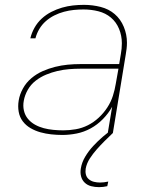

<svg xmlns="http://www.w3.org/2000/svg" viewBox="-20 -548 640 791"><path d="M237 8Q214 8 191 5.5Q168 3 146.5 -3Q125 -9 106 -20Q87 -31 74 -48Q61 -65 57 -87.5Q53 -110 57 -134Q61 -159 74.5 -183.5Q88 -208 109.5 -226Q131 -244 156 -255Q181 -266 207 -272.5Q233 -279 259 -281.5Q285 -284 311 -284H471L478 -326Q480 -337 481 -348Q482 -359 482 -369V-370Q482 -401 470.5 -429Q459 -457 437 -475.5Q415 -494 385.5 -501.5Q356 -509 324 -509Q304 -509 284 -507Q264 -505 243.5 -499.5Q223 -494 204 -484.5Q185 -475 169 -461Q153 -447 142 -428.5Q131 -410 126 -390H105Q110 -412 122 -433.5Q134 -455 152 -471.5Q170 -488 191.5 -499Q213 -510 235.5 -516.5Q258 -523 280.5 -525.5Q303 -528 326 -528Q361 -528 394.5 -519.5Q428 -511 452.5 -490Q477 -469 490 -437.5Q503 -406 503 -372Q503 -359 501.5 -347Q500 -335 498 -323L445 0H424L442 -108Q427 -81 404 -57.5Q381 -34 353.5 -19Q326 -4 296 2Q266 8 237 8ZM241 -11Q266 -11 292 -15.5Q318 -20 342 -32Q366 -44 386.5 -63Q407 -82 422 -105Q437 -128 445 -153Q453 -178 457 -203L468 -265H311Q288 -265 264 -263Q240 -261 216.5 -255.5Q193 -250 170 -240.5Q147 -231 127 -215.5Q107 -200 94.5 -178Q82 -156 78 -133Q74 -112 78.5 -92.5Q83 -73 95 -58.5Q107 -44 124 -34.5Q141 -25 160 -20Q179 -15 199.5 -13Q220 -11 241 -11ZM388 223Q371 223 355.5 219Q340 215 329 204.5Q318 194 314 178.5Q310 163 313 146Q317 121 331 97.5Q345 74 364 53.5Q383 33 404 15Q425 -3 448 -19L445 0Q428 16 411 33Q394 50 378.5 67.5Q363 85 350 105Q337 125 333 147Q331 160 334 171.5Q337 183 346 190.5Q355 198 367 201Q379 204 392 204Q400 204 408.5 203Q417 202 426 200L422 219Q414 221 405 222Q396 223 388 223Z"/></svg>

Font: Iosevka Aile Thin
Style: Italic
Weight: 100
Italic angle: -9°
Designer: Belleve Invis
Foundry: Belleve Invis
Version: Version 31.1.0; ttfautohint (v1.8.4)